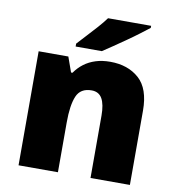

<svg xmlns="http://www.w3.org/2000/svg" viewBox="-85 -842 839 917"><g transform="rotate(10 335.0 -383.0)"><path d="M66 0V-553H210L236 -480H243Q261 -506 285.5 -524.5Q310 -543 341.5 -553Q373 -563 412 -563Q498 -563 552 -515Q606 -467 606 -360V0H415V-302Q415 -357 399 -385Q383 -413 348 -413Q294 -413 275.5 -369Q257 -325 257 -242V0ZM574 -756Q556 -742 529 -721.5Q502 -701 471 -679.5Q440 -658 411.5 -638.5Q383 -619 363 -606H236V-620Q253 -639 277 -664.5Q301 -690 325 -717Q349 -744 365 -766H574Z"/></g></svg>

Font: Noto Sans Symbols Black
Style: Regular
Weight: 900
Version: Version 2.002